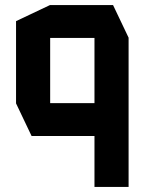

<svg xmlns="http://www.w3.org/2000/svg" viewBox="-20 -534 567 754"><path d="M351 200V-248V-385H485V200ZM104 0 43 -128V-129H351V0ZM43 -129V-451L176 -514H177V-129ZM177 -385V-514H424L485 -386V-385Z"/></svg>

Font: Foldit SemiBold
Style: Regular
Weight: 600
Version: Version 1.003